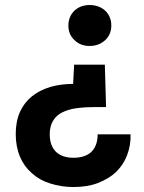

<svg xmlns="http://www.w3.org/2000/svg" viewBox="-20 -586 578 769"><path d="M502.9 -47.9Q504.4 -4.9 488.8 36.1Q475.1 72.8 444.8 103Q417 129.4 372.1 147Q330.6 163.1 273.9 163.1Q226.1 163.1 181.2 148.9Q139.2 136.2 107.9 107.9Q77.1 81.5 60.1 42Q43 1 43 -48.8Q43 -100.1 60.1 -138.2Q76.7 -174.8 107.9 -200.2Q136.7 -223.6 181.2 -237.8Q224.6 -250 272.9 -250L276.9 -327.1H399.9L404.8 -157.2H359.9Q321.3 -157.2 288.1 -152.8Q255.9 -148.9 230 -136.2Q206.5 -125 192.9 -103Q179.2 -81.1 179.2 -47.9Q179.2 -2.9 204.1 22Q229.5 45.9 273.9 45.9Q320.8 45.9 346.2 22Q371.1 -2.9 371.1 -47.9ZM253.9 -483.9Q253.9 -519 277.8 -543Q302.2 -565.9 338.9 -565.9Q376 -565.9 401.9 -543Q425.8 -519 425.8 -483.9Q425.8 -448.2 401.9 -425.8Q376.5 -401.9 338.9 -401.9Q301.8 -401.9 277.8 -425.8Q253.9 -448.2 253.9 -483.9Z"/></svg>

Font: PoppinsZ SemiBold
Style: Regular
Weight: 600
Designer: Ninad Kale (Devanagari), Jonny Pinhorn (Latin)
Foundry: Indian Type Foundry
Version: Version 3.002;FEAKit 1.0